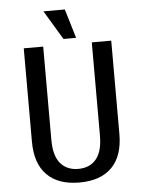

<svg xmlns="http://www.w3.org/2000/svg" viewBox="-59 -927 739 984"><g transform="rotate(-5 310.0 -435.0)"><path d="M292 -730 202 -880H312L357 -730ZM85 -220V-700H185V-220Q185 -139 218 -99.5Q251 -60 310 -60Q369 -60 402 -99.5Q435 -139 435 -220V-700H535V-220Q535 -107 477 -48.5Q419 10 310 10Q201 10 143 -48.5Q85 -107 85 -220Z"/></g></svg>

Font: Scada
Style: Regular
Weight: 400
Designer: Jovanny Lemonad
Foundry: Jovanny Lemonad
Version: Version 4.100;PS 004.100;hotconv 1.0.88;makeotf.lib2.5.64775